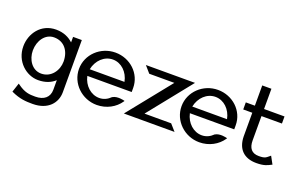

<svg xmlns="http://www.w3.org/2000/svg" viewBox="-93 -1034 2566 1631"><g transform="rotate(20 1190.0 -218.5)"><path d="M26 -245C26 -108 134 -17 241 -17C309 -17 357 -39 392 -71V15C392 84 345 123 267 123C214 123 171 121 104 71L98 67L71 149L75 151C151 186 205 189 267 189C407 189 475 103 475 8V-464H396V-414C361 -447 311 -473 241 -473C104 -473 26 -359 26 -245ZM114 -239C114 -327 167 -405 247 -405C338 -405 392 -335 392 -239C392 -159 337 -78 247 -78C163 -78 114 -159 114 -239Z M536 -226C536 -95 647 11 781 11C869 11 946 -32 989 -96L993 -102L986 -104C986 -104 923 -121 884 -97H883C855 -69 821 -52 781 -52C706 -52 641 -111 623 -194H1024V-231C1024 -360 915 -462 781 -462C647 -462 536 -357 536 -226ZM623 -254C640 -338 704 -399 781 -399C857 -399 921 -338 937 -254Z M1024 0H1482L1430 -59H1189L1503 -451H1059L1111 -391H1338Z M1463 -226C1463 -95 1574 11 1708 11C1796 11 1873 -32 1916 -96L1920 -102L1913 -104C1913 -104 1850 -121 1811 -97H1810C1782 -69 1748 -52 1708 -52C1633 -52 1568 -111 1550 -194H1951V-231C1951 -360 1842 -462 1708 -462C1574 -462 1463 -357 1463 -226ZM1550 -254C1567 -338 1631 -399 1708 -399C1784 -399 1848 -338 1864 -254Z M1965 -379H2047V-165C2049 -53 2111 11 2224 11C2294 11 2321 -4 2354 -21L2359 -23L2322 -91L2317 -87C2288 -64 2283 -52 2224 -52C2159 -52 2130 -90 2130 -160V-379H2315V-443H2130V-626H2047V-443H1965Z"/></g></svg>

Font: Charger Sport
Style: DfBd
Weight: 400
Designer: Jasper
Foundry: Cannot Into Space Fonts
Version: Version 1.1